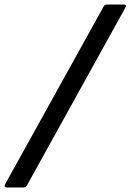

<svg xmlns="http://www.w3.org/2000/svg" viewBox="-42 -708 576 848"><path d="M415 -678Q419 -688 432 -688H504Q520 -688 511 -673L78 109Q72 120 61 120H-11Q-27 120 -19 105Z"/></svg>

Font: Young Serif Light
Style: Italic
Weight: 300
Italic angle: -10.979°
Designer: Bastien Sozeau
Foundry: NBR — Bastien Sozeau
Version: Version 5.001